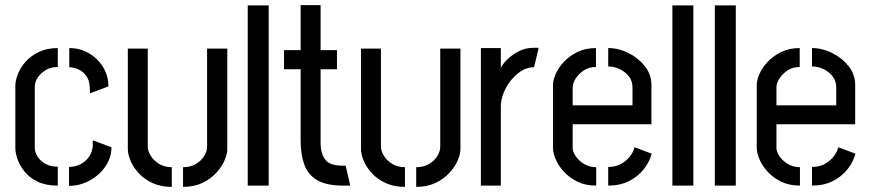

<svg xmlns="http://www.w3.org/2000/svg" viewBox="-20 -726 3405 751"><path d="M206 0Q159 0 127 -15.5Q95 -31 76 -55Q57 -79 48.5 -103.5Q40 -128 40 -147V-390Q40 -411 50 -436.5Q60 -462 80.5 -485Q101 -508 132.5 -523Q164 -538 206 -538V-464Q178 -464 157.5 -451Q137 -438 126.5 -421Q116 -404 116 -387V-147Q116 -131 127 -113.5Q138 -96 158 -85Q178 -74 206 -74ZM250 1V-73Q274 -73 294.5 -83.5Q315 -94 328 -112.5Q341 -131 343 -156V-177L416 -150Q416 -109 392 -74.5Q368 -40 330 -19.5Q292 1 250 1ZM332 -361 331 -384Q330 -412 317.5 -429Q305 -446 287 -454.5Q269 -463 251 -463V-538Q293 -538 328 -517.5Q363 -497 383.5 -463Q404 -429 404 -388Z M696 5V-72Q725 -72 746 -84.5Q767 -97 778.5 -115.5Q790 -134 790 -152V-536H869V-143Q869 -124 858.5 -99Q848 -74 826 -50Q804 -26 771.5 -10.5Q739 5 696 5ZM652 5Q609 5 576.5 -10Q544 -25 522.5 -48.5Q501 -72 490.5 -97.5Q480 -123 480 -143V-536H558V-152Q558 -135 570 -116Q582 -97 603 -84.5Q624 -72 652 -72Z M949 0V-705H1031V0Z M1317 0Q1253 -1 1218.5 -22.5Q1184 -44 1170 -83Q1156 -122 1156 -175V-455H1091V-530H1156V-706H1234V-530H1298V-455H1234V-165Q1234 -127 1251.5 -102.5Q1269 -78 1320 -78H1332L1350 0Z M1608 5V-72Q1637 -72 1658 -84.5Q1679 -97 1690.5 -115.5Q1702 -134 1702 -152V-536H1781V-143Q1781 -124 1770.5 -99Q1760 -74 1738 -50Q1716 -26 1683.5 -10.5Q1651 5 1608 5ZM1564 5Q1521 5 1488.5 -10Q1456 -25 1434.5 -48.5Q1413 -72 1402.5 -97.5Q1392 -123 1392 -143V-536H1470V-152Q1470 -135 1482 -116Q1494 -97 1515 -84.5Q1536 -72 1564 -72Z M1861 0V-538H1939V-461Q1948 -478 1966.5 -495.5Q1985 -513 2010.5 -526Q2036 -539 2066 -539Q2072 -539 2077 -539Q2082 -539 2087 -539L2069 -463Q2036 -463 2006.5 -439.5Q1977 -416 1958 -380.5Q1939 -345 1939 -307V0Z M2312 0Q2270 0 2238.5 -15.5Q2207 -31 2185.5 -54.5Q2164 -78 2153.5 -103Q2143 -128 2143 -147V-393Q2143 -412 2153.5 -436.5Q2164 -461 2185.5 -484Q2207 -507 2238.5 -522.5Q2270 -538 2311 -538V-464Q2284 -464 2263.5 -450.5Q2243 -437 2231.5 -418.5Q2220 -400 2220 -385V-314H2454V-384Q2454 -409 2440 -427Q2426 -445 2404.5 -455.5Q2383 -466 2359 -466V-538Q2399 -538 2437.5 -519Q2476 -500 2502 -467.5Q2528 -435 2528 -394V-240H2220V-147Q2220 -133 2231.5 -115.5Q2243 -98 2264 -85Q2285 -72 2312 -72ZM2359 0V-73Q2389 -73 2410.5 -85.5Q2432 -98 2445 -115.5Q2458 -133 2462 -150L2529 -125Q2521 -93 2498 -64Q2475 -35 2440 -17.5Q2405 0 2359 0Z M2610 0V-705H2692V0Z M2776 0V-705H2858V0Z M3109 0Q3067 0 3035.5 -15.5Q3004 -31 2982.5 -54.5Q2961 -78 2950.5 -103Q2940 -128 2940 -147V-393Q2940 -412 2950.5 -436.5Q2961 -461 2982.5 -484Q3004 -507 3035.5 -522.5Q3067 -538 3108 -538V-464Q3081 -464 3060.5 -450.5Q3040 -437 3028.5 -418.5Q3017 -400 3017 -385V-314H3251V-384Q3251 -409 3237 -427Q3223 -445 3201.5 -455.5Q3180 -466 3156 -466V-538Q3196 -538 3234.5 -519Q3273 -500 3299 -467.5Q3325 -435 3325 -394V-240H3017V-147Q3017 -133 3028.5 -115.5Q3040 -98 3061 -85Q3082 -72 3109 -72ZM3156 0V-73Q3186 -73 3207.5 -85.5Q3229 -98 3242 -115.5Q3255 -133 3259 -150L3326 -125Q3318 -93 3295 -64Q3272 -35 3237 -17.5Q3202 0 3156 0Z"/></svg>

Font: Stick No Bills
Style: Regular
Weight: 400
Version: Version 2.000